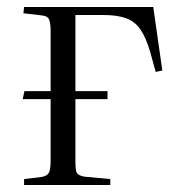

<svg xmlns="http://www.w3.org/2000/svg" viewBox="-20 -530 515 550"><path d="M49 0V-17L99 -23Q115 -26 120 -35Q125 -44 125 -70V-246H45L50 -269H125V-441Q125 -466 120 -475.5Q115 -485 98 -486L47 -492L49 -510H419L445 -328L426 -324L410 -382Q398 -423 382 -446Q366 -469 340.5 -478Q315 -487 276 -487H196V-269H288V-246H196V-68Q196 -52 197.5 -43Q199 -34 205 -30Q211 -26 221 -24L296 -17V0Z"/></svg>

Font: Literata 60pt Light
Style: Regular
Weight: 300
Designer: Latin by Veronika Burian and Jose Scaglione. Greek by Irene Vlachou. Cyrillic by Vera Evstafieva.
Foundry: TypeTogether
Version: Version 3.103;gftools[0.9.29]